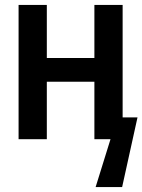

<svg xmlns="http://www.w3.org/2000/svg" viewBox="-20 -562 575 775"><path d="M55 0V-542H169V-328H361V-542H475V-88H535L473 193H366L426 0H361V-232H169V0Z"/></svg>

Font: Noto Sans Mono Condensed SemiBold
Style: Regular
Weight: 600
Width: 3
Designer: Monotype Design Team
Foundry: Monotype Imaging Inc.
Version: Version 2.014